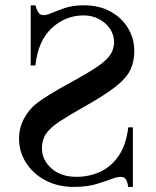

<svg xmlns="http://www.w3.org/2000/svg" viewBox="-20 -698 596 733"><path d="M52.7 -168.9Q52.7 -209.5 71.8 -245.6Q90.8 -281.7 124 -306.6Q141.6 -319.8 172.9 -339.1Q204.1 -358.4 251 -383.8Q316.4 -419.4 352.1 -443.8Q387.7 -468.3 401.6 -489.7Q415.5 -511.2 415.5 -537.1Q415.5 -564.9 399.9 -588.1Q384.3 -611.3 357.9 -625.2Q331.5 -639.2 299.3 -639.2Q229.5 -639.2 177.2 -590.3Q125 -541.5 115.2 -448.2H97.2V-677.7H115.2Q123.5 -646.5 137 -641.8Q150.4 -637.2 171.9 -646.2Q193.4 -655.3 224.9 -666.5Q256.3 -677.7 299.8 -677.7Q359.4 -677.7 402.6 -653.6Q445.8 -629.4 469.2 -589.8Q492.7 -550.3 492.7 -503.4Q492.7 -462.4 477.5 -430.9Q462.4 -399.4 420.7 -366.7Q378.9 -334 299.8 -289.6Q241.7 -256.8 206.5 -233.6Q171.4 -210.4 155.8 -187.3Q140.1 -164.1 140.1 -131.3Q140.1 -87.9 176 -55.4Q211.9 -22.9 272.5 -22.9Q319.8 -22.9 361.6 -41.7Q403.3 -60.5 432.4 -102.1Q461.4 -143.6 469.7 -211.9H487.3V15.6H469.7Q464.8 -16.6 450.7 -21.2Q436.5 -25.9 411.6 -16.6Q386.7 -7.3 349.6 4.2Q312.5 15.6 261.7 15.6Q200.7 15.6 153.3 -9.5Q106 -34.7 79.3 -76.7Q52.7 -118.7 52.7 -168.9Z"/></svg>

Font: BabelStone Roman
Style: Regular
Weight: 400
Designer: Walt Agee, Victor Gaultney, Peter Martin, Debbi Hosken, Becca Hirsbrunner (SIL); Andrew West (BabelStone)
Foundry: BabelStone
Version: Version 16.000